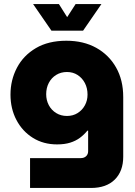

<svg xmlns="http://www.w3.org/2000/svg" viewBox="-20 -729 668 952"><path d="M129 203V55H380Q397 55 407 45.5Q417 36 417 21V-81H413Q397 -61 376 -45.5Q355 -30 327.5 -21.5Q300 -13 263 -13Q195 -13 143 -45.5Q91 -78 61.5 -134Q32 -190 32 -260Q32 -332 64 -393Q96 -454 158 -490.5Q220 -527 309 -527Q394 -527 457 -492Q520 -457 555.5 -394.5Q591 -332 591 -248V48Q591 120 549 161.5Q507 203 431 203ZM312 -154Q342 -154 365 -168.5Q388 -183 401 -207Q414 -231 414 -260Q414 -292 401 -317Q388 -342 365 -357Q342 -372 312 -372Q282 -372 258.5 -357.5Q235 -343 222 -318Q209 -293 209 -262Q209 -232 222 -207.5Q235 -183 258.5 -168.5Q282 -154 312 -154ZM235 -577 144 -709H272L313 -644L355 -709H483L392 -577Z"/></svg>

Font: MuseoModerno Thin ExtraBold
Style: Regular
Weight: 800
Version: Version 1.002